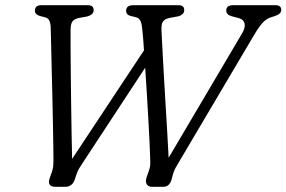

<svg xmlns="http://www.w3.org/2000/svg" viewBox="-20 -720 1104 740"><path d="M852 -679Q852 -700 878.5 -700H1040.5Q1064 -700 1064 -682Q1064 -666 1039 -658L1022 -652.5Q1005.5 -647 991 -630.8Q976.5 -614.5 956.5 -580.5L670 -96Q663.5 -84.5 657.2 -74Q651 -63.5 647.5 -51L641.5 -29Q633.5 0 609 0H565.5Q551.5 0 545.5 -10Q539.5 -20 545 -36.5L553.5 -61Q558 -73.5 558.8 -82.8Q559.5 -92 559 -104Q558.5 -124 556.8 -163Q555 -202 552.2 -252Q549.5 -302 546.2 -355.8Q543 -409.5 539.5 -459L302.5 -98Q292 -82 285.5 -71.5Q279 -61 275 -48.5L269 -30.5Q259.5 0 231.5 0H194.5Q159.5 0 172 -35L179.5 -56Q184 -68 185 -78.8Q186 -89.5 186 -106.5Q186 -121 185.5 -158Q185 -195 184 -245Q183 -295 181.8 -350Q180.5 -405 179.2 -457.2Q178 -509.5 177 -550.5Q176 -591.5 175.5 -613Q175 -630.5 169.8 -641Q164.5 -651.5 151 -654L140.5 -656.5Q114.5 -662.5 114.5 -678.5Q114.5 -700 139 -700H318Q341 -700 341 -681Q341 -662.5 313.5 -656L285 -651Q268 -647.5 260.2 -638.5Q252.5 -629.5 252 -606.5Q252 -583.5 252 -538.2Q252 -493 252.8 -435.8Q253.5 -378.5 254.2 -317.8Q255 -257 256 -202Q257 -147 258 -107.5L535 -526Q533.5 -550.5 531.8 -570.8Q530 -591 528.5 -605Q526.5 -629.5 520.5 -640.8Q514.5 -652 500.5 -654.5L483.5 -658.5Q466 -663 466 -678.5Q466 -700 494.5 -700H667.5Q690 -700 690 -681.5Q690 -671.5 683.5 -665.8Q677 -660 669 -657.5L631.5 -650.5Q613 -646 607 -635Q601 -624 602.5 -600Q603.5 -579 605.8 -535.5Q608 -492 611.2 -436Q614.5 -380 618 -320.2Q621.5 -260.5 624.8 -206Q628 -151.5 630 -112L912.5 -590.5Q925.5 -612 923 -627.5Q920.5 -643 903 -649.5L872.5 -657.5Q852 -663.5 852 -679Z"/></svg>

Font: Fraunces 9pt SuperSoft Light
Style: Italic
Weight: 300
Italic angle: -16°
Version: Version 1.000;[b76b70a41]